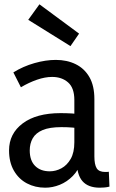

<svg xmlns="http://www.w3.org/2000/svg" viewBox="-20 -859 540 891"><path d="M307 -645 111 -767 163 -839 347 -703ZM336 -115 358 -111Q345 -70 318 -42.5Q291 -15 257.5 -1.5Q224 12 190 12Q143 12 105 -8Q67 -28 44.5 -67Q22 -106 22 -161Q22 -239 85.5 -286.5Q149 -334 261 -334Q286 -334 313.5 -332.5Q341 -331 364 -326V-261Q339 -265 316.5 -267Q294 -269 265 -269Q210 -269 178 -255.5Q146 -242 132 -217.5Q118 -193 118 -161Q118 -114 143 -89Q168 -64 211 -64Q239 -64 265 -78Q291 -92 308 -121.5Q325 -151 325 -199V-395Q325 -451 296 -476.5Q267 -502 222 -502Q189 -502 151.5 -489Q114 -476 77 -454L42 -523Q87 -551 139.5 -566Q192 -581 239 -581Q291 -581 331.5 -561Q372 -541 395 -501Q418 -461 418 -399V-133Q418 -96 428.5 -78.5Q439 -61 468 -61Q472 -61 476.5 -61Q481 -61 485 -62L488 7Q477 10 465 11Q453 12 443 12Q389 12 362.5 -18.5Q336 -49 336 -115Z"/></svg>

Font: Yaldevi Medium
Style: Regular
Weight: 500
Designer: Sol Matas, Rajitha Manaperi, Kosala Senevirathne
Foundry: Mooniak
Version: Version 1.100